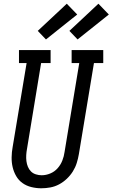

<svg xmlns="http://www.w3.org/2000/svg" viewBox="-20 -1004 605 1032"><path d="M202 8Q175 8 148.5 1.5Q122 -5 101 -20Q80 -35 67 -57.5Q54 -80 48 -105.5Q42 -131 42.5 -159Q43 -187 48 -214L123 -665H82V-735H252V-665H201L125 -203Q122 -187 121 -170.5Q120 -154 122 -138Q124 -122 130 -107.5Q136 -93 146.5 -82.5Q157 -72 172.5 -67Q188 -62 204 -62Q227 -62 250 -71.5Q273 -81 289.5 -99.5Q306 -118 315 -141Q324 -164 327 -187L406 -665H365V-735H535V-665H485L404 -176Q400 -152 392.5 -128Q385 -104 371.5 -82.5Q358 -61 339 -43Q320 -25 297.5 -13Q275 -1 250.5 3.5Q226 8 202 8ZM397 -792 353 -838 509 -984 565 -926ZM227 -792 183 -838 339 -984 395 -926Z"/></svg>

Font: Iosevka Slab Oblique
Style: Regular
Weight: 400
Italic angle: -9°
Monospace: yes
Designer: Belleve Invis
Foundry: Belleve Invis
Version: Version 11.1.1; ttfautohint (v1.8.3)